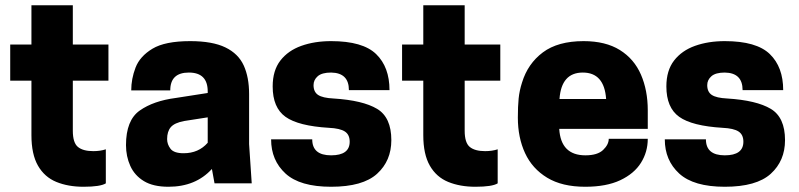

<svg xmlns="http://www.w3.org/2000/svg" viewBox="-20 -700 3051 733"><path d="M299 13Q240 13 195 -5.5Q150 -24 125 -67.5Q100 -111 100 -184V-392H19V-530H100V-680H258V-530H394V-392H258V-201Q258 -155 277.5 -139Q297 -123 336 -123Q363 -123 384 -130V0Q363 13 299 13Z M623 13Q565 13 529.5 -8.5Q494 -30 477.5 -66.5Q461 -103 461 -146Q461 -241 513.5 -278Q566 -315 651 -326L773 -345V-351Q773 -423 701 -423Q630 -423 630 -355H481Q481 -399 497.5 -442Q514 -485 562 -514Q610 -543 706 -543Q791 -543 840.5 -519Q890 -495 910.5 -450Q931 -405 931 -341V-150L941 0H799L789 -55Q727 13 623 13ZM681 -115Q738 -115 773 -155V-252L683 -238Q646 -231 632 -214.5Q618 -198 618 -169Q618 -149 631 -132Q644 -115 681 -115Z M1244 13Q1125 13 1070 -37.5Q1015 -88 1015 -168H1172Q1172 -107 1244 -107Q1315 -107 1315 -159Q1315 -186 1296.5 -198Q1278 -210 1236 -212Q1119 -219 1070 -254Q1021 -289 1021 -370Q1021 -431 1050.5 -469Q1080 -507 1130.5 -525Q1181 -543 1244 -543Q1365 -543 1416 -493.5Q1467 -444 1467 -356H1312Q1312 -422 1244 -423Q1209 -423 1193 -409Q1177 -395 1177 -375Q1177 -349 1194.5 -337.5Q1212 -326 1253 -324Q1365 -317 1419.5 -284.5Q1474 -252 1474 -165Q1474 -86 1419.5 -36.5Q1365 13 1244 13Z M1795 13Q1736 13 1691 -5.5Q1646 -24 1621 -67.5Q1596 -111 1596 -184V-392H1515V-530H1596V-680H1754V-530H1890V-392H1754V-201Q1754 -155 1773.5 -139Q1793 -123 1832 -123Q1859 -123 1880 -130V0Q1859 13 1795 13Z M2214 13Q2126 13 2069 -21.5Q2012 -56 1984.5 -115.5Q1957 -175 1957 -251Q1957 -294 1960 -324Q1963 -354 1973 -385Q1995 -457 2052.5 -500Q2110 -543 2208 -543Q2292 -543 2346.5 -509Q2401 -475 2427 -415Q2453 -355 2453 -279V-208H2115Q2121 -107 2215 -107Q2261 -107 2282.5 -127.5Q2304 -148 2304 -170H2453Q2453 -120 2427 -78.5Q2401 -37 2348 -12Q2295 13 2214 13ZM2294 -322Q2287 -423 2205 -423Q2123 -423 2116 -322Z M2747 13Q2628 13 2573 -37.5Q2518 -88 2518 -168H2675Q2675 -107 2747 -107Q2818 -107 2818 -159Q2818 -186 2799.5 -198Q2781 -210 2739 -212Q2622 -219 2573 -254Q2524 -289 2524 -370Q2524 -431 2553.5 -469Q2583 -507 2633.5 -525Q2684 -543 2747 -543Q2868 -543 2919 -493.5Q2970 -444 2970 -356H2815Q2815 -422 2747 -423Q2712 -423 2696 -409Q2680 -395 2680 -375Q2680 -349 2697.5 -337.5Q2715 -326 2756 -324Q2868 -317 2922.5 -284.5Q2977 -252 2977 -165Q2977 -86 2922.5 -36.5Q2868 13 2747 13Z"/></svg>

Font: Tanohe Sans
Style: Bold
Weight: 700
Designer: Village Type and Design LLC & Cristiano Sobral
Foundry: Cooper Hewitt Smithsonian Design Museum
Version: Version 1.00;September 29, 2021;FontCreator 13.0.0.2655 64-b